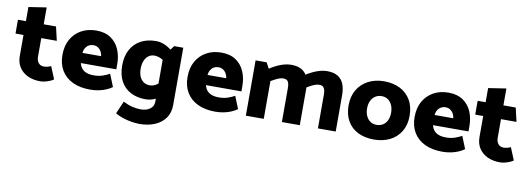

<svg xmlns="http://www.w3.org/2000/svg" viewBox="-63 -1025 4577 1658"><g transform="rotate(10 2225.0 -196.0)"><path d="M344 -474H236V-622L80 -598V-474H10V-353H80V-169Q80 -109 108.5 -67.5Q137 -26 184 -5Q231 16 291 16Q310 16 333 10.5Q356 5 376 -3.5Q396 -12 407 -21L362 -130Q346 -122 330 -118.5Q314 -115 300 -115Q270 -115 253 -135.5Q236 -156 236 -190V-353H372Z M921 -200V-247Q921 -316 896.5 -373.5Q872 -431 821.5 -465.5Q771 -500 694 -500Q620 -500 563 -468.5Q506 -437 473.5 -379.5Q441 -322 441 -242Q441 -163 475.5 -106Q510 -49 574.5 -18.5Q639 12 727 12Q768 12 804 4.5Q840 -3 869.5 -16Q899 -29 919 -44L875 -153Q848 -138 814.5 -126.5Q781 -115 738 -115Q698 -115 672 -125.5Q646 -136 631 -155Q616 -174 610 -200ZM608 -289Q611 -315 622 -333Q633 -351 651 -361Q669 -371 690 -371Q714 -371 731 -360Q748 -349 758.5 -331Q769 -313 772 -289Z M1458 -484H1378L1301 -380V18Q1301 57 1269.5 80.5Q1238 104 1187 104Q1154 104 1116.5 95.5Q1079 87 1033 64L985 174Q1007 188 1036.5 199Q1066 210 1096.5 217Q1127 224 1154 227Q1181 230 1196 230Q1275 230 1334 204.5Q1393 179 1425.5 132Q1458 85 1458 20ZM1345 -179Q1313 -148 1285.5 -131Q1258 -114 1229 -114Q1197 -114 1174 -130Q1151 -146 1139 -174.5Q1127 -203 1127 -242Q1127 -282 1139 -311.5Q1151 -341 1173.5 -357.5Q1196 -374 1225 -374Q1255 -374 1284 -359.5Q1313 -345 1345 -313L1389 -410Q1368 -438 1339.5 -458Q1311 -478 1280 -489Q1249 -500 1218 -500Q1141 -500 1084.5 -469.5Q1028 -439 996.5 -381.5Q965 -324 965 -242Q965 -160 996 -103.5Q1027 -47 1083 -18Q1139 11 1212 11Q1248 11 1281 -1Q1314 -13 1341.5 -33.5Q1369 -54 1389 -78Z M2018 -200V-247Q2018 -316 1993.5 -373.5Q1969 -431 1918.5 -465.5Q1868 -500 1791 -500Q1717 -500 1660 -468.5Q1603 -437 1570.5 -379.5Q1538 -322 1538 -242Q1538 -163 1572.5 -106Q1607 -49 1671.5 -18.5Q1736 12 1824 12Q1865 12 1901 4.5Q1937 -3 1966.5 -16Q1996 -29 2016 -44L1972 -153Q1945 -138 1911.5 -126.5Q1878 -115 1835 -115Q1795 -115 1769 -125.5Q1743 -136 1728 -155Q1713 -174 1707 -200ZM1705 -289Q1708 -315 1719 -333Q1730 -351 1748 -361Q1766 -371 1787 -371Q1811 -371 1828 -360Q1845 -349 1855.5 -331Q1866 -313 1869 -289Z M2249 0V-331Q2265 -340 2283.5 -350Q2302 -360 2320.5 -366.5Q2339 -373 2355 -373Q2377 -373 2388.5 -363.5Q2400 -354 2404 -337Q2408 -320 2408 -297V0H2565V-318Q2565 -373 2549.5 -414Q2534 -455 2498.5 -478Q2463 -501 2402 -501Q2372 -501 2339 -492Q2306 -483 2275 -467.5Q2244 -452 2216 -434L2189 -485H2092V0ZM2564 -331Q2580 -340 2598.5 -350Q2617 -360 2636 -366.5Q2655 -373 2670 -373Q2692 -373 2703.5 -363.5Q2715 -354 2719.5 -337Q2724 -320 2724 -297V0H2880V-318Q2880 -373 2864.5 -414Q2849 -455 2813 -478Q2777 -501 2716 -501Q2687 -501 2654.5 -492Q2622 -483 2590.5 -467.5Q2559 -452 2531 -434Z M3216 11Q3137 11 3077 -18Q3017 -47 2983.5 -104.5Q2950 -162 2950 -243Q2951 -324 2985.5 -381Q3020 -438 3080.5 -469Q3141 -500 3218 -500Q3297 -500 3357 -470Q3417 -440 3451 -382.5Q3485 -325 3485 -242Q3485 -163 3450 -106Q3415 -49 3354.5 -19Q3294 11 3216 11ZM3217 -118Q3250 -118 3273.5 -133.5Q3297 -149 3310 -177Q3323 -205 3323 -242Q3323 -279 3310.5 -308Q3298 -337 3274.5 -353.5Q3251 -370 3219 -370Q3187 -370 3162.5 -354Q3138 -338 3125 -310Q3112 -282 3112 -243Q3112 -207 3125 -178.5Q3138 -150 3161.5 -134Q3185 -118 3217 -118Z M4009 -200V-247Q4009 -316 3984.5 -373.5Q3960 -431 3909.5 -465.5Q3859 -500 3782 -500Q3708 -500 3651 -468.5Q3594 -437 3561.5 -379.5Q3529 -322 3529 -242Q3529 -163 3563.5 -106Q3598 -49 3662.5 -18.5Q3727 12 3815 12Q3856 12 3892 4.5Q3928 -3 3957.5 -16Q3987 -29 4007 -44L3963 -153Q3936 -138 3902.5 -126.5Q3869 -115 3826 -115Q3786 -115 3760 -125.5Q3734 -136 3719 -155Q3704 -174 3698 -200ZM3696 -289Q3699 -315 3710 -333Q3721 -351 3739 -361Q3757 -371 3778 -371Q3802 -371 3819 -360Q3836 -349 3846.5 -331Q3857 -313 3860 -289Z M4375 -474H4267V-622L4111 -598V-474H4041V-353H4111V-169Q4111 -109 4139.5 -67.5Q4168 -26 4215 -5Q4262 16 4322 16Q4341 16 4364 10.5Q4387 5 4407 -3.5Q4427 -12 4438 -21L4393 -130Q4377 -122 4361 -118.5Q4345 -115 4331 -115Q4301 -115 4284 -135.5Q4267 -156 4267 -190V-353H4403Z"/></g></svg>

Font: Catamaran ExtraBold
Style: Regular
Weight: 800
Designer: Pria Ravichandran
Version: Version 2.000